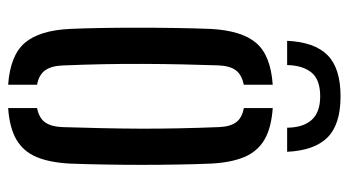

<svg xmlns="http://www.w3.org/2000/svg" viewBox="-202 -602 810 445"><g transform="rotate(90 202.5 -379.0)"><path d="M46.5 -137.3Q45.1 -167.1 44.4 -207.9Q43.7 -248.6 43.7 -293.7Q43.7 -338.8 44.4 -382.7Q45.1 -426.6 46.5 -462.5Q50.3 -534.7 79.1 -568.3Q107.9 -601.9 175.9 -606.6V-539.5Q152.2 -534.7 142 -520.6Q131.9 -506.4 131 -479.8Q129.6 -440.6 128.7 -396.8Q127.8 -353 127.6 -306.6Q127.4 -260.3 128.3 -213.3Q129.3 -166.3 131.2 -120.4Q132.1 -93.8 142.4 -79.2Q152.7 -64.7 175.9 -60.4V6.6Q107.7 1.8 78.7 -32.2Q49.7 -66.3 46.5 -137.3ZM230 6.6V-60.4Q253.5 -65.1 263.3 -79.4Q273.2 -93.8 274.1 -119.2Q275.6 -164.5 276.5 -209.2Q277.5 -253.9 277.7 -298.8Q277.9 -343.7 276.9 -389.1Q276 -434.6 274.1 -481.4Q273.2 -507.5 263.1 -521.5Q253.1 -535.4 230 -539.6V-606.6Q276 -603.4 303.3 -587.4Q330.6 -571.3 343.5 -540.6Q356.4 -509.8 358.7 -462.5Q360.1 -429.6 360.8 -388.5Q361.6 -347.5 361.6 -303.5Q361.6 -259.4 360.8 -216.7Q360.1 -174 358.7 -137.3Q356.3 -89.8 343.4 -59.2Q330.5 -28.6 303.2 -12.6Q275.9 3.4 230 6.6ZM202.9 -763.8Q267.9 -763.8 298.1 -733.5Q328.3 -703.2 331.3 -640H275.5Q275.1 -677.4 257.3 -697Q239.5 -716.6 202.9 -716.6Q164 -716.6 147.6 -696.4Q131.1 -676.2 130.3 -640H74.1Q77 -703.6 107.4 -733.7Q137.8 -763.8 202.9 -763.8Z"/></g></svg>

Font: Big Shoulders Stencil Text SC Thin
Style: Regular
Weight: 100
Designer: Patric King
Foundry: XO Type Co
Version: Version 2.001